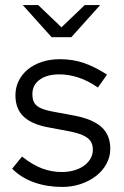

<svg xmlns="http://www.w3.org/2000/svg" viewBox="-20 -730 492 759"><path d="M28 0ZM28 -63 67 -111Q109 -78 146.5 -64Q184 -50 224 -50Q249 -50 271 -56Q293 -62 310 -73.5Q327 -85 337 -101.5Q347 -118 347 -138Q347 -160 337 -173.5Q327 -187 306 -196Q285 -205 253.5 -211Q222 -217 179 -225Q108 -237 74.5 -268Q41 -299 41 -353Q41 -384 54 -410.5Q67 -437 90.5 -456Q114 -475 146 -485.5Q178 -496 217 -496Q268 -496 311.5 -481Q355 -466 403 -435L367 -384Q328 -411 290 -423.5Q252 -436 214 -436Q166 -436 137 -415Q108 -394 108 -358Q108 -335 116.5 -322Q125 -309 144.5 -301Q164 -293 196 -287.5Q228 -282 274 -273Q347 -259 381.5 -227.5Q416 -196 416 -142Q416 -110 401 -82.5Q386 -55 360.5 -35Q335 -15 300.5 -3Q266 9 226 9Q166 9 115 -9Q64 -27 28 -63ZM131 -710 223 -622 315 -710H376L262 -583H184L70 -710Z"/></svg>

Font: Rosa Sans Light
Style: Regular
Weight: 300
Designer: Pentagram / MCKL
Foundry: Pentagram / MCKL
Version: Version 1.005;September 16, 2019;FontCreator 11.5.0.2425 64-